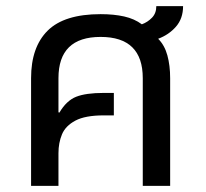

<svg xmlns="http://www.w3.org/2000/svg" viewBox="-20 -604 668 624"><path d="M81 0V-350Q81 -451 135 -504.5Q189 -558 307 -558Q350 -558 383.5 -550.5Q417 -543 441 -525Q460 -532 474 -546.5Q488 -561 488 -584H575Q575 -544 552 -517.5Q529 -491 494 -478Q515 -457 524 -424Q533 -391 533 -350V0H444V-350Q444 -484 307 -484Q170 -484 170 -350V-239L173 -238Q196 -277 227.5 -289.5Q259 -302 317 -302H350V-229H317Q257 -229 225 -212Q193 -195 181.5 -167.5Q170 -140 170 -106V0Z"/></svg>

Font: TSCustom
Style: Regular
Weight: 400
Designer: Monotype Design Team
Foundry: Monotype Imaging Inc.
Version: Version 2.004; ttfautohint (v1.8.3) -l 8 -r 50 -G 200 -x 14 